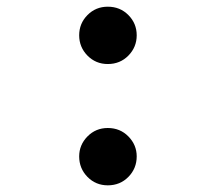

<svg xmlns="http://www.w3.org/2000/svg" viewBox="-20 -549 655 582"><path d="M220 -442.1Q220 -477.9 245.1 -503.3Q270.3 -528.7 306.7 -528.7Q344.1 -528.7 369.2 -503.3Q394.4 -477.9 394.4 -442.1Q394.4 -406.2 369.2 -380.5Q344.1 -354.9 306.7 -354.9Q270.3 -354.9 245.1 -380.5Q220 -406.2 220 -442.1ZM220 -74.9Q220 -109.7 245.1 -135.4Q270.3 -161 306.7 -161Q344.1 -161 369.2 -135.4Q394.4 -109.7 394.4 -74.9Q394.4 -38.5 369.2 -12.8Q344.1 12.8 306.7 12.8Q270.3 12.8 245.1 -12.8Q220 -38.5 220 -74.9Z"/></svg>

Font: Fira Code Retina
Style: Regular
Weight: 450
Monospace: yes
Designer: Carrois Corporate, Edenspiekermann AG, Nikita Prokopov
Foundry: Carrois Corporate, Edenspiekermann AG, Nikita Prokopov
Version: Version 6.002